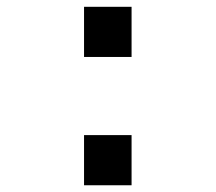

<svg xmlns="http://www.w3.org/2000/svg" viewBox="-20 -550 640 570"><path d="M229.5 0V-148.9H370.6V0ZM229.5 -380.9V-529.8H370.6V-380.9Z"/></svg>

Font: Liberation Mono
Style: Bold
Weight: 700
Monospace: yes
Designer: Steve Matteson
Foundry: Ascender Corporation
Version: Version 2.1.5